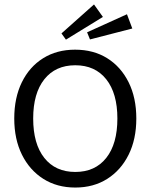

<svg xmlns="http://www.w3.org/2000/svg" viewBox="-20 -827 676 862"><path d="M317 -604Q400 -604 461.5 -565.5Q523 -527 557.5 -457.5Q592 -388 592 -295Q592 -202 557.5 -132.5Q523 -63 461.5 -24Q400 15 318 15Q236 15 174.5 -24Q113 -63 78.5 -132.5Q44 -202 44 -295Q44 -388 78 -457.5Q112 -527 173.5 -565.5Q235 -604 317 -604ZM318 -534Q229 -534 179 -471Q129 -408 129 -295Q129 -181 179 -118Q229 -55 318 -55Q407 -55 457 -118Q507 -181 507 -295Q507 -408 457 -471Q407 -534 318 -534ZM402 -807 442 -751 276 -649 256 -677ZM550 -763 574 -699 384 -650 371 -682Z"/></svg>

Font: Podkova
Style: Regular
Weight: 400
Designer: Ilya Yudin
Foundry: Cyreal (www.cyreal.org)
Version: Version 2.103